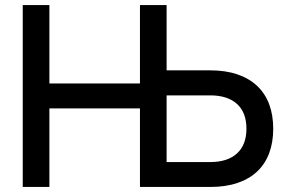

<svg xmlns="http://www.w3.org/2000/svg" viewBox="-20 -740 1142 760"><path d="M70 0V-720H175.5V-409.5H534V-720H639.5V-461.5H812.5Q873.5 -461.5 920 -445.5Q966.5 -429.5 998 -399.8Q1029.5 -370 1045.5 -327.2Q1061.5 -284.5 1061.5 -230.5Q1061.5 -176.5 1045.5 -133.8Q1029.5 -91 998 -61.2Q966.5 -31.5 920 -15.8Q873.5 0 812.5 0H534V-311H175.5V0ZM811.5 -98.5Q881 -98.5 918.2 -132.8Q955.5 -167 955.5 -230.5Q955.5 -294.5 918.2 -328.5Q881 -362.5 811.5 -362.5H639.5V-98.5Z"/></svg>

Font: Vela Sans SemBd
Style: Regular
Weight: 600
Designer: Principal design: Mikhail Sharanda - project Manrope.
Design modification: Ravid Balaliev
Foundry: Mikhail Sharanda
Version: Version 1.001